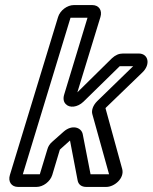

<svg xmlns="http://www.w3.org/2000/svg" viewBox="-20 -712 602 757"><path d="M70 -25 258 -642H325L233 -339C228 -323 231 -309 240 -301C254 -286 285 -288 309 -311L451 -450C452 -450 452 -451 452 -451H505L363 -313C346 -296 340 -276 344 -262L410 -25H338H337L306 -184C300 -210 264 -222 231 -193L187 -154C177 -146 170 -135 167 -124L137 -25ZM186 -22 216 -122C216 -122 218 -123 218 -124L256 -158L286 -1C289 16 302 25 320 25H399C431 25 471 -9 462 -45L396 -285C396 -285 397 -286 397 -287L541 -426C575 -458 565 -501 527 -501H465C449 -501 435 -495 421 -482L285 -348L376 -645C384 -671 370 -692 344 -692H271C245 -692 217 -671 209 -645L19 -22C11 4 25 25 51 25H124C150 25 178 4 186 -22Z"/></svg>

Font: DIN Rundschrift
Style: BreitKontKu
Weight: 400
Width: 7
Version: Version 1.027